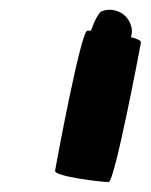

<svg xmlns="http://www.w3.org/2000/svg" viewBox="-20 -616 304 387"><path d="M91 -272C89 -260 186 -249 199 -249C211 -249 262 -518 264 -530C265 -534 257 -538 244 -541C246 -548 247 -556 244 -564C238 -588 211 -602 187 -594C181 -594 172 -578 163 -554H156C143 -554 93 -284 91 -272Z"/></svg>

Font: Ampere
Style: SCSuExtIta
Weight: 400
Version: Version 1